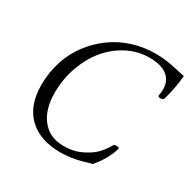

<svg xmlns="http://www.w3.org/2000/svg" viewBox="-154 -828 992 993"><g transform="rotate(30 342.0 -331.5)"><path d="M328.1 13.2Q205.6 13.2 137.2 -52.7Q68.8 -118.7 68.8 -241.2Q68.8 -314.5 90.3 -381.6Q111.8 -448.7 151.6 -501.7Q191.4 -554.7 244.4 -594Q297.4 -633.3 363 -654.5Q428.7 -675.8 500 -675.8Q552.7 -675.8 600.1 -666Q616.7 -663.1 644.8 -656.5Q672.9 -649.9 684.1 -647.9Q678.2 -573.2 655.8 -497.1Q653.3 -490.7 644.8 -488.8Q636.2 -486.8 628.9 -488.8Q621.6 -490.7 622.1 -495.1Q626 -519 626 -534.2Q626 -585.4 590.1 -613.8Q554.2 -642.1 483.9 -642.1Q415.5 -642.1 353.5 -610.1Q291.5 -578.1 246.8 -524.4Q202.1 -470.7 175.5 -396.5Q148.9 -322.3 148.9 -241.2Q148.9 -140.6 195.6 -82.3Q242.2 -23.9 325.2 -23.9Q364.3 -23.9 394.5 -32.5Q424.8 -41 456.1 -60.1Q487.3 -77.6 508.1 -101.1Q528.8 -124.5 546.9 -155.8Q550.8 -162.1 566.4 -161.6Q580.1 -161.1 579.6 -153.3Q579.1 -152.8 579.1 -151.9Q559.6 -83 502.9 -18.1Q490.7 -16.6 454.1 -4.9Q389.6 13.2 328.1 13.2Z"/></g></svg>

Font: Junicode SmCond
Style: Italic
Weight: 400
Width: 4
Italic angle: -11°
Designer: Peter S. Baker
Version: Version 2.206